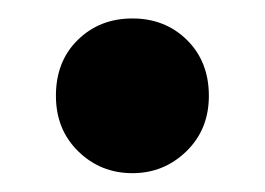

<svg xmlns="http://www.w3.org/2000/svg" viewBox="-20 -179 284 206"><path d="M40 -76.2Q40 -113.3 63.5 -136.2Q86.9 -159.2 122.1 -159.2Q157.2 -159.2 180.7 -136Q204.1 -112.8 204.1 -76.2Q204.1 -40 179.9 -16.6Q155.8 6.8 122.1 6.8Q87.9 6.8 64 -16.6Q40 -40 40 -76.2Z"/></svg>

Font: Montserrat SemiBold
Style: Regular
Weight: 600
Designer: Julieta Ulanovsky
Foundry: Julieta Ulanovsky
Version: Version 7.200